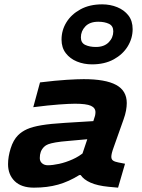

<svg xmlns="http://www.w3.org/2000/svg" viewBox="-20 -854 654 883"><path d="M200 -94Q222 -94 252 -100.5Q282 -107 313.5 -121Q345 -135 369 -156L351 -49H345Q297 -19 247.5 -5Q198 9 136 9Q78 9 47.5 -21Q17 -51 17 -99Q17 -133 29 -171.5Q41 -210 63 -232Q80 -249 104.5 -260Q129 -271 170.5 -278Q212 -285 279 -289L426 -298L396 -215L296 -206Q258 -203 235.5 -199Q213 -195 201.5 -190.5Q190 -186 183 -179Q172 -168 167.5 -155.5Q163 -143 163 -127Q163 -112 173.5 -103Q184 -94 200 -94ZM504 -180Q497 -161 494.5 -150.5Q492 -140 492 -133Q492 -121 500 -115.5Q508 -110 524 -107L555 -101L523 9L479 5Q428 0 396.5 -14Q365 -28 351 -49V-123L407 -290Q415 -313 417 -321.5Q419 -330 419 -338Q419 -358 398 -367.5Q377 -377 325 -377Q300 -377 251.5 -373.5Q203 -370 133 -361L164 -475Q238 -484 287.5 -487Q337 -490 365 -490Q465 -490 514 -463.5Q563 -437 563 -380Q563 -364 559.5 -345Q556 -326 548 -304ZM450 -834Q487 -834 519 -821Q551 -808 570.5 -783Q590 -758 590 -720Q590 -678 567.5 -641Q545 -604 503 -581Q461 -558 403 -558Q366 -558 334 -571Q302 -584 282.5 -609.5Q263 -635 263 -672Q263 -715 285.5 -751.5Q308 -788 350 -811Q392 -834 450 -834ZM421 -638Q459 -638 480 -659.5Q501 -681 501 -710Q501 -735 481 -744.5Q461 -754 432 -754Q393 -754 372.5 -732.5Q352 -711 352 -682Q352 -657 372 -647.5Q392 -638 421 -638Z"/></svg>

Font: Intel One Mono Light
Style: Italic
Weight: 300
Italic angle: -16°
Monospace: yes
Designer: Fred Shallcrass
Foundry: Frere-Jones Type LLC
Version: Version 1.004